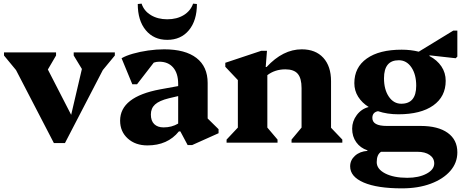

<svg xmlns="http://www.w3.org/2000/svg" viewBox="-20 -784 2545 1055"><path d="M276 2 68 -399 2 -479V-496H288V-479L243 -402L371 -153L430 -405L385 -479V-496H611V-479L545 -399L337 2Z M790 15Q724 15 682 -23Q640 -61 640 -121Q640 -252 860 -293L959 -311V-323Q959 -381 931.5 -413Q904 -445 855 -445Q840 -445 825 -440L733 -321H707L648 -464Q672 -478 710.5 -489Q749 -500 794 -506.5Q839 -513 882 -513Q998 -513 1059.5 -465.5Q1121 -418 1121 -328V-133L1181 -74V-52L1036 13H1011L971 -62H963Q901 15 790 15ZM809 -155Q809 -120 827.5 -102Q846 -84 879 -84Q924 -84 959 -105V-256L908 -244Q855 -231 832 -210Q809 -189 809 -155ZM899 -565Q825 -565 781 -618Q737 -671 737 -762L758 -764Q771 -724 809 -701Q847 -678 899 -678Q952 -678 989.5 -701Q1027 -724 1041 -764L1062 -762Q1062 -671 1018 -618Q974 -565 899 -565Z M1225 0V-17L1287 -83V-344L1218 -417V-439L1416 -505H1447L1440 -416H1445Q1535 -513 1638 -513Q1714 -513 1756.5 -466.5Q1799 -420 1799 -338V-82L1861 -17V0H1582V-17L1637 -83V-300Q1637 -354 1616 -378.5Q1595 -403 1548 -403Q1491 -403 1449 -371V-83L1505 -17V0Z M2169 -156Q2108 -156 2057 -173Q2026 -167 2026 -136Q2026 -92 2105 -92H2291Q2387 -92 2440 -54Q2493 -16 2493 53Q2493 111 2454 155.5Q2415 200 2346.5 225.5Q2278 251 2188 251Q2053 251 1978.5 219Q1904 187 1904 130Q1904 96 1930.5 72Q1957 48 1999 45V42Q1960 29 1937.5 -2.5Q1915 -34 1915 -77Q1915 -118 1940.5 -152Q1966 -186 2006 -196Q1969 -219 1948 -252.5Q1927 -286 1927 -327Q1927 -414 1995.5 -462.5Q2064 -511 2187 -511Q2237 -511 2281 -500L2471 -616H2493V-473L2484 -464L2340 -480V-476Q2382 -454 2405.5 -419Q2429 -384 2429 -340Q2429 -253 2360.5 -204.5Q2292 -156 2169 -156ZM2185 -214Q2267 -214 2267 -313Q2267 -375 2240.5 -414Q2214 -453 2171 -453Q2090 -453 2090 -354Q2090 -292 2116.5 -253Q2143 -214 2185 -214ZM2050 107Q2050 145 2096.5 169Q2143 193 2218 193Q2281 193 2323.5 170.5Q2366 148 2366 114Q2366 85 2341 67.5Q2316 50 2273 50H2074Q2050 65 2050 107Z"/></svg>

Font: Platypi
Style: Bold
Weight: 700
Designer: David Sargent
Foundry: Bolt Cutter Type
Version: Version 1.200; ttfautohint (v1.8.4.7-5d5b)